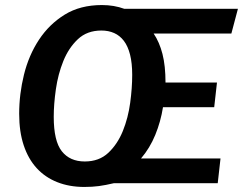

<svg xmlns="http://www.w3.org/2000/svg" viewBox="-20 -726 963 761"><path d="M589 -593Q612 -559 624 -512Q636 -465 636 -399H840L829 -301H626Q617 -244 595.5 -191.5Q574 -139 539 -98H854L843 0H432Q398 8 372 11.5Q346 15 314 15Q255 15 207 -4Q159 -23 125.5 -59.5Q92 -96 74 -150Q56 -204 56 -275Q56 -353 75 -430Q94 -507 134.5 -568.5Q175 -630 236.5 -668Q298 -706 384 -706Q432 -706 473 -691H923L897 -593ZM316 -86Q373 -86 409.5 -120.5Q446 -155 467 -207Q488 -259 496 -318.5Q504 -378 504 -429Q504 -476 495.5 -509.5Q487 -543 471 -564Q455 -585 432.5 -595Q410 -605 382 -605Q325 -605 288.5 -570.5Q252 -536 231 -484Q210 -432 201.5 -372.5Q193 -313 193 -263Q193 -167 225 -126.5Q257 -86 316 -86Z"/></svg>

Font: Xgbmvzvtohvqztyvzapvmeyoton
Style: Regular
Weight: 500
Italic angle: -8°
Designer: Carrois Corporate & Edenspiekermann
Foundry: Carrois Corporate GbR & Edenspiekermann AG
Version: Version 2.001